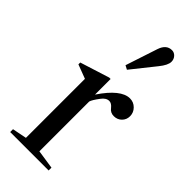

<svg xmlns="http://www.w3.org/2000/svg" viewBox="-271 -908 957 957"><g transform="rotate(45 207.5 -429.5)"><path d="M203 -35 303 -20V0H32V-20L108 -35V-451L34 -479V-492L189 -541H199V-431Q273 -541 336 -541Q362 -541 380.5 -522.5Q399 -504 399 -478Q399 -454 382.5 -437.5Q366 -421 341 -421Q317 -421 303 -440Q288 -459 272 -459Q250 -459 232 -434Q207 -401 203 -386ZM224 -631 203 -642 259 -812Q275 -859 314 -859Q330 -859 341.5 -846.5Q353 -834 353 -816Q353 -792 323 -755Z"/></g></svg>

Font: Libre Caslon Text
Style: Regular
Weight: 400
Designer: Pablo Impallari, Rodrigo Fuenzalida
Foundry: Pablo Impallari, Rodrigo Fuenzalida
Version: Version 1.002